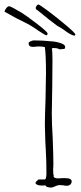

<svg xmlns="http://www.w3.org/2000/svg" viewBox="-104 -840 361 860"><path d="M99 -10Q94 -10 91 -9H83Q61 -9 55 -19Q55 -26 63 -31L68 -36H97L101 -40L103 -49L104 -61Q104 -122 101 -170L99 -207L97 -280Q97 -319 100 -397L102 -513Q102 -589 97 -629Q88 -632 67 -632L56 -631Q50 -630 43 -630Q24 -630 24 -647Q24 -651 33 -655Q42 -659 48 -659Q86 -659 124 -655Q147 -654 170 -646Q188 -640 188 -629Q188 -627 185 -621L162 -619Q155 -625 133 -625L128 -622Q131 -613 131 -569Q131 -503 130 -450L128 -331Q128 -286 132 -222Q135 -149 135 -112V-99Q134 -92 134 -81Q134 -58 137 -53L136 -51Q136 -41 158 -41Q167 -41 173 -42H188Q217 -42 217 -28Q217 -19 211 -13.5Q205 -8 195 -8Q186 -8 179 -10Q171 -11 162 -11Q156 -11 144 -6Q132 0 126 0Q103 0 99 -10ZM188 -702Q166 -718 153 -724Q125 -744 63 -795Q56 -798 56 -805Q56 -809 60.5 -814.5Q65 -820 67 -820Q73 -820 114 -789Q155 -758 194 -725Q233 -692 234 -685L230 -680Q213 -683 188 -702ZM83 -693Q65 -704 47 -717L22 -732L-32 -759L-84 -788Q-82 -796 -75.5 -804Q-69 -812 -63 -812Q-56 -812 -7 -783Q12 -771 61 -734Q109 -697 109 -690Q109 -682 103 -682Q100 -682 83 -693Z"/></svg>

Font: Amatic SC
Style: Regular
Weight: 400
Designer: Multiple Designers
Foundry: Vernon Adams
Version: Version 2.505